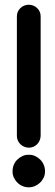

<svg xmlns="http://www.w3.org/2000/svg" viewBox="-20 -801 235 821"><path d="M52.2 -729.5Q51.8 -751 66.4 -765.6Q81.1 -780.3 103 -780.8Q125 -780.3 139.6 -765.6Q154.3 -751 153.8 -729.5V-219.7Q153.3 -209.5 149.4 -200.2Q145.5 -190.9 138.7 -184.1Q131.8 -177.2 122.6 -173.3Q113.3 -169.4 103 -169.4Q92.3 -169.9 83 -173.8Q73.7 -177.7 66.9 -184.6Q60.1 -191.4 56.2 -200.2Q52.2 -209 52.2 -219.7ZM172.4 -69.3Q172.9 -54.7 167 -42Q161.1 -29.3 151.4 -20Q141.6 -10.7 129.4 -5.4Q116.7 0 103 0Q88.9 0 76.2 -5.4Q63.5 -10.7 54.7 -20Q44.9 -29.3 39.1 -42Q33.2 -54.7 33.7 -69.3Q33.7 -83.5 39.1 -96.2Q43.9 -108.4 53.7 -118.2Q63.5 -127.9 76.2 -133.8Q88.9 -139.6 103 -139.2Q117.2 -139.6 129.9 -133.8Q142.6 -127.9 152.3 -118.2Q162.1 -108.4 167 -96.2Q172.4 -83.5 172.4 -69.3Z"/></svg>

Font: Comfortaa
Style: Bold
Weight: 700
Designer: Johan Aakerlund
Foundry: Johan Aakerlund
Version: Version 2.001; ttfautohint (v1.4.1)